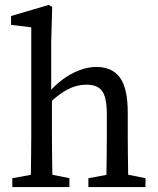

<svg xmlns="http://www.w3.org/2000/svg" viewBox="-20 -760 641 780"><path d="M30 0V-36L139 -56H162L262 -36V0ZM104 0Q105 -23 105.5 -60.5Q106 -98 106.5 -138.5Q107 -179 107 -210V-649L25 -659V-695L178 -740L192 -732L188 -589V-378L191 -365V-210Q191 -179 191.5 -138.5Q192 -98 192.5 -60.5Q193 -23 194 0ZM339 0V-36L448 -56H471L571 -36V0ZM411 0Q412 -23 412.5 -60Q413 -97 413.5 -137.5Q414 -178 414 -210V-295Q414 -364 395 -390Q376 -416 332 -416Q308 -416 285 -409Q262 -402 238 -387Q214 -372 186 -346L167 -384H178Q203 -414 235 -437.5Q267 -461 302 -474.5Q337 -488 371 -488Q436 -488 467.5 -444.5Q499 -401 499 -303V-210Q499 -178 499.5 -137.5Q500 -97 500.5 -60Q501 -23 502 0Z"/></svg>

Font: Source Serif 4 Variable
Style: Regular
Weight: 400
Designer: Frank Grießhammer
Foundry: Adobe
Version: Version 4.005;hotconv 1.1.0;makeotfexe 2.6.0